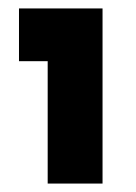

<svg xmlns="http://www.w3.org/2000/svg" viewBox="-20 -683 323 455"><path d="M25 -663H223V-248H93V-538H25Z"/></svg>

Font: Reem Kufi Fun
Style: Regular
Weight: 400
Designer: Khaled Hosny
Version: Version 1.005